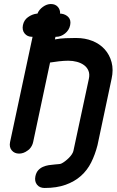

<svg xmlns="http://www.w3.org/2000/svg" viewBox="-20 -755 580 955"><path d="M139 -572Q116 -572 102.5 -588.5Q89 -605 94 -630Q99 -655 119 -669.5Q139 -684 162 -687H166Q174 -707 193.5 -721Q213 -735 233 -735Q255 -735 267.5 -721Q280 -707 279 -687H285Q307 -684 320.5 -669.5Q334 -655 329 -630Q324 -605 303.5 -588.5Q283 -572 260 -572H256L253 -559Q279 -564 306 -565Q333 -566 353 -566H360Q403 -566 439.5 -551.5Q476 -537 500.5 -510Q525 -483 535 -445.5Q545 -408 535 -363L465 -33Q453 14 433.5 53Q414 92 382.5 120Q351 148 306.5 164Q262 180 202 180Q177 180 164 163.5Q151 147 156 122Q160 103 170 92Q180 81 193.5 75Q207 69 222.5 66.5Q238 64 253 63Q261 62 270 61.5Q279 61 284 59Q293 55 303.5 47Q314 39 322.5 30.5Q331 22 337 13Q343 4 345 -4L422 -363Q427 -386 420 -403Q413 -420 398 -431Q383 -442 362.5 -447.5Q342 -453 320 -453Q299 -453 272.5 -450Q246 -447 229 -444L145 -49Q143 -39 138 -29.5Q133 -20 125 -12L117 -6Q97 9 75 9Q52 9 38.5 -7Q25 -23 30 -48L142 -572Z"/></svg>

Font: VDS
Style: Bold Italic
Weight: 700
Designer: artmaker
Foundry: artmaker
Version: Version 1.000 2009 initial release